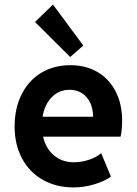

<svg xmlns="http://www.w3.org/2000/svg" viewBox="-20 -818 602 846"><path d="M511.2 -215.8H169.9Q181.6 -163.6 217.8 -133.3Q253.9 -103 305.2 -103Q339.4 -103 372.1 -114Q404.8 -125 425.8 -143.1L468.8 -39.6Q439 -18.6 394 -5.4Q349.1 7.8 304.7 7.8Q227.5 7.8 168.5 -25.6Q109.4 -59.1 76.9 -120.1Q44.4 -181.2 44.4 -260.7Q44.4 -340.8 75.2 -402.1Q106 -463.4 161.6 -497.1Q217.3 -530.8 290.5 -530.8Q357.9 -530.8 409.7 -500.5Q461.4 -470.2 489.7 -414.8Q518.1 -359.4 518.1 -287.1Q518.1 -268.1 516.4 -248.3Q514.6 -228.5 511.2 -215.8ZM390.1 -303.7Q390.1 -338.9 377.2 -365.7Q364.3 -392.6 340.8 -407.5Q317.4 -422.4 287.1 -422.4Q240.7 -422.4 208.7 -390.4Q176.8 -358.4 167.5 -303.7ZM289.1 -566.9 134.3 -721.2 213.4 -797.9 347.2 -617.2Z"/></svg>

Font: Reddit Mono
Style: Bold
Weight: 700
Designer: Stephen Hutchings
Foundry: Reddit
Version: Version 1.009